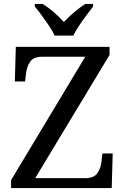

<svg xmlns="http://www.w3.org/2000/svg" viewBox="-20 -951 632 971"><path d="M36 0V-40L411 -664H194Q150 -664 133 -639.5Q116 -615 112 -582L107 -539H55L60 -714H534V-673L158 -50H410Q455 -50 472 -74.5Q489 -99 493 -132L498 -175H550L545 0ZM256 -771Q246 -794 228 -820.5Q210 -847 191 -873Q172 -899 156 -918V-931H195Q224 -914 252.5 -889Q281 -864 303 -840Q326 -864 355 -889Q384 -914 412 -931H451V-918Q436 -899 416.5 -873Q397 -847 379.5 -820.5Q362 -794 351 -771Z"/></svg>

Font: Noto Serif Oriya
Style: Regular
Weight: 400
Designer: David Williams
Foundry: Google LLC, David Williams
Version: Version 1.051; ttfautohint (v1.8.4.7-5d5b)